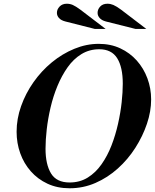

<svg xmlns="http://www.w3.org/2000/svg" viewBox="-20 -998 830 1029"><path d="M353 11Q287 11 234.5 -13.5Q182 -38 145 -80Q108 -122 88.5 -176.5Q69 -231 69 -292Q69 -361 93 -429Q117 -497 159.5 -557.5Q202 -618 258 -664Q314 -710 378.5 -736.5Q443 -763 509 -763Q573 -763 624.5 -739Q676 -715 713 -673.5Q750 -632 770 -578Q790 -524 790 -465Q790 -401 767.5 -334.5Q745 -268 705.5 -206Q666 -144 611.5 -95Q557 -46 491.5 -17.5Q426 11 353 11ZM353 -20Q408 -20 450.5 -46.5Q493 -73 524.5 -118Q556 -163 577.5 -218.5Q599 -274 612.5 -334Q626 -394 632 -449.5Q638 -505 638 -549Q638 -594 630.5 -628Q623 -662 608 -686Q593 -710 569 -722Q545 -734 512 -734Q459 -734 416.5 -708Q374 -682 342.5 -637.5Q311 -593 288 -537.5Q265 -482 251 -422Q237 -362 230.5 -305Q224 -248 224 -201Q224 -117 253.5 -68.5Q283 -20 353 -20ZM706 -843 547 -883Q525 -889 514 -901.5Q503 -914 503 -929Q503 -948 517 -963Q531 -978 556 -978Q572 -978 587.5 -971.5Q603 -965 629 -946L764 -843ZM488 -843 330 -883Q307 -889 296 -901.5Q285 -914 285 -929Q285 -948 299.5 -963Q314 -978 338 -978Q355 -978 370 -971.5Q385 -965 411 -946L546 -843Z"/></svg>

Font: Libre Bodoni Medium
Style: Italic
Weight: 500
Italic angle: -13°
Designer: Pablo Impallari, Rodrigo Fuenzalida
Foundry: Impallari Type
Version: Version 2.005;gftools[0.9.23]